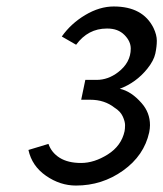

<svg xmlns="http://www.w3.org/2000/svg" viewBox="-20 -556 502 590"><path d="M308.1 -468.3Q250.5 -468.3 213.9 -418.5L169.9 -443.8Q198.2 -483.9 242.2 -510Q286.1 -536.1 329.6 -536.1Q418.9 -536.1 451.7 -470.2Q461.9 -448.7 461.9 -430.9Q461.9 -413.1 457.3 -391.4Q452.6 -369.6 432.6 -344.7Q398.4 -302.2 348.1 -283.2Q382.8 -275.9 415 -239.3Q440.9 -210 440.9 -171.4Q440.9 -161.6 438.5 -149.4Q422.9 -78.1 358.4 -32Q293.9 14.2 213.4 14.2Q164.6 14.2 121.3 -15.9Q78.1 -45.9 67.4 -95.2L128.9 -113.8Q138.2 -86.9 163.6 -71Q189 -55.2 229.2 -55.2Q269.5 -55.2 311.3 -81.5Q353 -107.9 362.8 -152.8Q364.3 -160.6 364.3 -171.6Q364.3 -182.6 357.2 -198.2Q350.1 -213.9 332 -225.1Q301.3 -249.5 257.3 -249.5H229.5L242.2 -310.5H276.9Q312 -310.5 342.8 -334Q381.8 -363.8 381.8 -406.7Q381.8 -429.2 362.3 -448.7Q342.8 -468.3 310.1 -468.3Z"/></svg>

Font: Tuffy
Style: Italic
Weight: 400
Italic angle: -12°
Designer: Thatcher Ulrich, Karoly Barta and Michael Everson
Version: Version 001.271